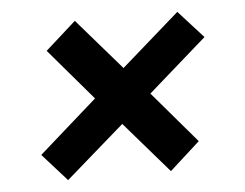

<svg xmlns="http://www.w3.org/2000/svg" viewBox="-40 -522 679 532"><g transform="rotate(-5 300.0 -256.0)"><path d="M129 -37 61 -113 223 -256 101 -399 186 -475 309 -333 471 -475 540 -399 377 -256 499 -113 415 -37 292 -179Z"/></g></svg>

Font: Chivo Mono
Style: Bold Italic
Weight: 700
Italic angle: -8.05°
Monospace: yes
Version: Version 1.008